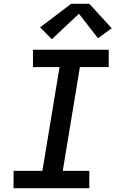

<svg xmlns="http://www.w3.org/2000/svg" viewBox="-20 -999 640 1019"><path d="M52 0V-92H205L296 -643H155V-735H557V-643H404L313 -92H454V0ZM255 -791 193 -854 358 -979H454L573 -849L500 -796L399 -926Z"/></svg>

Font: Iosevka SS04 Semibold Extended
Style: Italic
Weight: 600
Width: 7
Italic angle: -9°
Monospace: yes
Designer: Belleve Invis
Foundry: Belleve Invis
Version: Version 19.0.0; ttfautohint (v1.8.4)